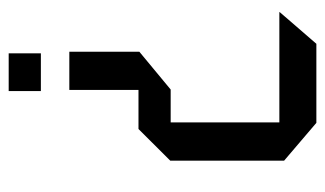

<svg xmlns="http://www.w3.org/2000/svg" viewBox="-173 -575 748 442"><g transform="rotate(90 201.0 -354.0)"><path d="M8 -623.1V-624.1L80.8 -708.3H261.8V-623.1ZM261.8 -372.9V-708.3H262.8L349.8 -634.1V-372.9ZM102.8 0V-74.1H189.7V0ZM187.1 -298.8V-372.9H349.8V-371.9L277 -298.8ZM99.1 -139.6V-300.8L186.1 -372.9H187.1V-139.6Z"/></g></svg>

Font: Foldit Thin
Style: Regular
Weight: 100
Designer: Sophia Tai
Foundry: Sophia Tai
Version: Version 1.003